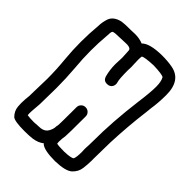

<svg xmlns="http://www.w3.org/2000/svg" viewBox="-229 -909 1018 1018"><g transform="rotate(45 280.0 -400.0)"><path d="M145 -69 194 -72Q222 -76 233.5 -97Q245 -118 245 -135Q245 -141 247 -146Q249 -156 249 -285Q249 -299 259 -309Q269 -319 283 -319Q298 -319 308 -309Q318 -299 318 -285Q318 -151 316 -134Q312 -112 312 -89Q312 -82 313 -76Q326 -72 369 -72Q427 -74 431 -85Q437 -101 437 -137L436 -161Q438 -189 438 -219Q438 -365 460 -537Q471 -616 471 -660Q471 -699 459 -720Q447 -729 381 -731Q317 -728 304 -720Q302 -710 302 -693Q302 -675 303 -663Q304 -651 304 -642L303 -616Q303 -551 309 -532Q311 -526 311 -519Q311 -512 307 -503Q298 -486 275 -486Q252 -486 244 -509Q233 -549 233 -592L235 -642Q235 -649 234 -659Q233 -669 233 -678Q233 -687 232 -694Q230 -709 203 -710Q186 -710 172.5 -709Q159 -708 148 -708Q112 -708 102 -703Q96 -699 96 -676L95 -664Q90 -608 90 -551Q90 -489 96 -426Q102 -353 102 -281Q102 -249 101 -219Q100 -189 100 -159Q100 -149 98 -133Q95 -100 95 -86L96 -72Q115 -69 145 -69ZM143 0Q70 0 53 -14Q29 -38 27 -70L26 -93Q26 -117 30 -152V-159Q30 -191 31.5 -221Q33 -251 33 -281Q33 -350 26 -421Q20 -484 20 -546Q20 -609 26 -672Q26 -697 35 -726Q47 -764 98 -775Q114 -778 167 -778Q180 -779 195 -779Q228 -779 254 -768Q284 -799 376 -800Q418 -800 451 -794Q540 -779 540 -667Q540 -610 532 -559L529 -530Q513 -405 508 -278V-277Q507 -249 507 -219Q507 -189 506 -158V-138Q506 -115 502 -83Q498 -51 473 -27.5Q448 -4 371 -2Q290 -2 265 -23L262 -27Q238 -8 202 -3Q178 0 143 0Z"/></g></svg>

Font: Bubblez Graffiti
Style: Regular
Weight: 400
Designer: GGBotNet
Foundry: GGBotNet
Version: 1.00